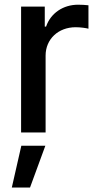

<svg xmlns="http://www.w3.org/2000/svg" viewBox="-20 -574 424 832"><path d="M71.4 0H177.6V-333.1C177.6 -404.5 232.6 -456 307.9 -456C329.9 -456 354.8 -452.1 363.3 -449.6V-551.1C352.6 -552.6 331.7 -553.6 318.2 -553.6C254.3 -553.6 199.6 -517.4 179.7 -458.8H174V-545.5H71.4ZM31.2 238.6H110.1L176.5 57.5H72.4Z"/></svg>

Font: Margiela Sans Medium
Style: Regular
Weight: 500
Designer: Stefan Endress, Andreas Faust
Version: Version 1.100;FEAKit 1.0